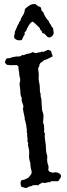

<svg xmlns="http://www.w3.org/2000/svg" viewBox="-20 -953 339 969"><path d="M218.8 -165 217.8 -150.4Q217.8 -133.8 220.7 -127Q223.6 -120.1 224.6 -114.3Q225.6 -108.4 224.1 -99.6Q222.7 -90.8 231.4 -85.9L247.1 -81.1Q260.7 -85.9 272.5 -81.1Q284.2 -76.2 287.1 -69.3Q289.1 -59.6 283.7 -52.7Q278.3 -45.9 273.4 -38.1Q259.8 -39.1 241.2 -38.1Q234.4 -40 234.9 -36.1Q235.4 -32.2 230.5 -33.2Q225.6 -34.2 221.7 -33.2Q217.8 -32.2 213.4 -30.8Q209 -29.3 204.6 -29.3Q200.2 -29.3 196.3 -32.2Q179.7 -25.4 170.9 -16.6L165 -19.5Q166 -18.6 156.7 -18.6Q147.5 -18.6 145.5 -17.6Q135.7 -11.7 131.3 -12.2Q127 -12.7 122.1 -8.8Q117.2 -4.9 112.3 -4.4Q107.4 -3.9 102.1 -6.3Q96.7 -8.8 89.8 -8.8Q85 -13.7 84 -23.9Q83 -34.2 85.9 -39.6Q88.9 -44.9 95.2 -44.9Q101.6 -44.9 108.4 -48.8Q115.2 -52.7 116.2 -52.7Q123 -52.7 138.7 -76.2Q140.6 -85 139.2 -90.3Q137.7 -95.7 135.7 -104Q133.8 -112.3 133.8 -119.1Q133.8 -126 132.8 -130.9Q131.8 -135.7 130.4 -139.2Q128.9 -142.6 127.4 -151.9Q126 -161.1 127 -173.8Q127.9 -186.5 126.5 -195.8Q125 -205.1 123.5 -210.4Q122.1 -215.8 121.1 -220.7Q121.1 -225.6 122.1 -230Q123 -234.4 118.2 -239.3Q120.1 -253.9 118.2 -260.7Q116.2 -267.6 117.2 -271.5Q118.2 -275.4 116.2 -282.2Q114.3 -289.1 115.2 -292Q116.2 -294.9 115.2 -298.8Q114.3 -302.7 113.8 -307.6Q113.3 -312.5 112.8 -318.8Q112.3 -325.2 109.4 -333Q108.4 -342.8 106.9 -344.2Q105.5 -345.7 105 -348.1Q104.5 -350.6 105 -354Q105.5 -357.4 100.1 -379.9Q94.7 -402.3 96.7 -408.7Q98.6 -415 97.7 -419.4Q96.7 -423.8 94.2 -430.2Q91.8 -436.5 90.3 -441.9Q88.9 -447.3 89.4 -450.7Q89.8 -454.1 89.4 -458Q88.9 -461.9 86.9 -464.8Q82 -477.5 82 -502L79.1 -524.4Q78.1 -532.2 81.1 -542Q84 -551.8 78.1 -569.3L76.2 -589.8Q73.2 -602.5 73.2 -611.3Q73.2 -620.1 70.8 -620.1Q68.4 -620.1 64.5 -625Q60.5 -624 34.2 -624L13.7 -626Q12.7 -630.9 9.8 -631.8Q6.8 -632.8 4.9 -636.7Q6.8 -649.4 11.7 -656.2Q21.5 -661.1 22.5 -659.7Q23.4 -658.2 27.3 -659.2Q31.2 -660.2 37.6 -662.6Q43.9 -665 52.7 -666.5Q61.5 -668 73.7 -668Q85.9 -668 91.8 -675.8Q97.7 -672.9 104 -676.3Q110.4 -679.7 117.7 -681.2Q125 -682.6 132.3 -684.1Q139.6 -685.5 142.6 -690.4Q160.2 -683.6 164.1 -685.1Q168 -686.5 171.4 -688Q174.8 -689.5 181.6 -688.5Q194.3 -694.3 195.3 -693.4V-689.5L223.6 -702.1Q229.5 -698.2 234.4 -697.3Q239.3 -696.3 239.3 -688.5Q243.2 -675.8 244.6 -674.3Q246.1 -672.9 245.1 -668Q228.5 -660.2 220.7 -655.8Q212.9 -651.4 202.1 -649.4Q198.2 -643.6 192.9 -641.1Q187.5 -638.7 183.1 -633.8Q178.7 -628.9 178.7 -623Q178.7 -617.2 173.8 -612.3Q171.9 -604.5 173.8 -594.2Q175.8 -584 175.8 -573.2L174.8 -553.7Q175.8 -544.9 177.7 -536.6Q179.7 -528.3 180.7 -519Q181.6 -509.8 181.2 -501Q180.7 -492.2 183.6 -482.9Q186.5 -473.6 185.5 -472.7Q184.6 -471.7 184.6 -469.7L189.5 -449.2V-438.5Q189.5 -431.6 190.4 -425.8L191.4 -413.1Q191.4 -396.5 194.8 -389.2Q198.2 -381.8 199.2 -372.6Q200.2 -363.3 198.7 -354Q197.3 -344.7 197.3 -335.9L202.1 -319.3L203.1 -298.8Q203.1 -294.9 202.6 -289.6Q202.1 -284.2 207 -278.3Q204.1 -264.6 208 -243.2Q211.9 -221.7 211.9 -203.6Q211.9 -185.5 218.8 -165ZM186.5 -915Q186.5 -912.1 188 -909.7Q189.5 -907.2 188.5 -902.3Q190.4 -897.5 198.2 -891.6Q207 -865.2 226.6 -845.7Q226.6 -840.8 229.5 -837.4Q232.4 -834 234.9 -830.1Q237.3 -826.2 240.7 -819.8Q244.1 -813.5 249 -808.6Q248 -800.8 250 -794.4Q252 -788.1 250 -781.2Q248 -774.4 241.2 -769Q234.4 -763.7 228.5 -763.7Q220.7 -763.7 211.9 -774.9Q203.1 -786.1 193.4 -786.1Q193.4 -792 189.5 -796.9Q180.7 -804.7 180.7 -811.5Q171.9 -819.3 164.1 -827.6Q156.2 -835.9 145.5 -843.8Q134.8 -843.8 118.2 -812.5Q114.3 -804.7 112.8 -799.3Q111.3 -793.9 104.5 -791V-778.3Q99.6 -772.5 96.7 -765.1Q93.8 -757.8 89.8 -751Q67.4 -745.1 52.7 -759.8Q50.8 -766.6 50.8 -770.5Q55.7 -783.2 54.7 -786.1Q53.7 -789.1 55.2 -793.5Q56.6 -797.9 60.1 -804.2Q63.5 -810.5 66.4 -818.8Q69.3 -827.1 73.2 -832Q77.1 -836.9 76.2 -841.8Q80.1 -841.8 80.1 -845.2Q80.1 -848.6 84 -849.6Q84 -858.4 90.8 -868.2Q97.7 -877.9 101.1 -886.2Q104.5 -894.5 104.5 -898.9Q104.5 -903.3 106.4 -908.2Q116.2 -917 119.1 -918.9Q122.1 -920.9 127 -924.8Q137.7 -929.7 143.6 -932.6Q149.4 -930.7 151.4 -932.1Q153.3 -933.6 158.2 -932.6Q167 -924.8 169.4 -924.8Q171.9 -924.8 170.9 -920.9Q176.8 -921.9 179.7 -919.4Q182.6 -917 186.5 -915Z"/></svg>

Font: Mountains of Christmas
Style: Bold
Weight: 700
Designer: Crystal Kluge
Foundry: Font Diner, Inc DBA Tart Workshop
Version: Version 1.002